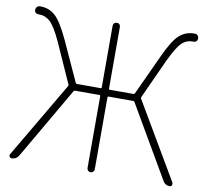

<svg xmlns="http://www.w3.org/2000/svg" viewBox="-81 -829 993 918"><g transform="rotate(10 415.5 -369.5)"><path d="M592.8 -396.5Q590.8 -391.6 592.8 -388.7L810.5 -18.6Q811.5 -15.6 811.5 -12.2Q811.5 -8.8 810.5 -5.9Q806.6 0 799.8 0Q778.3 0 767.6 -18.6L564.5 -367.2Q561.5 -371.1 557.6 -371.1H438.5Q433.6 -371.1 433.6 -366.2V-17.6Q433.6 -10.7 428.7 -5.4Q423.8 0 416 0Q408.2 0 403.3 -5.4Q398.4 -10.7 398.4 -17.6V-366.2Q398.4 -371.1 393.6 -371.1H275.4Q271.5 -371.1 268.6 -367.2L66.4 -18.6Q54.7 0 33.2 0Q25.4 0 22.5 -5.9Q20.5 -9.8 20.5 -12.7Q20.5 -15.6 22.5 -18.6L239.3 -387.7Q241.2 -390.6 239.3 -394.5L152.3 -588.9Q120.1 -658.2 96.7 -679.2Q73.2 -700.2 45.9 -700.2Q44.9 -700.2 43.9 -700.2Q35.2 -699.2 28.3 -703.1Q20.5 -708 20.5 -718.8Q20.5 -725.6 24.4 -731.4Q29.3 -738.3 38.1 -739.3Q40 -739.3 43 -739.3Q85 -739.3 115.2 -711.9Q145.5 -684.6 184.6 -600.6L272.5 -408.2Q274.4 -404.3 278.3 -404.3H393.6Q398.4 -404.3 398.4 -408.2V-708Q398.4 -715.8 403.3 -720.7Q408.2 -725.6 416 -725.6Q423.8 -725.6 428.7 -720.7Q433.6 -715.8 433.6 -708V-408.2Q433.6 -404.3 438.5 -404.3H553.7Q557.6 -404.3 559.6 -408.2L648.4 -600.6Q686.5 -684.6 717.3 -711.9Q748 -739.3 790 -739.3Q792 -739.3 794.9 -739.3Q803.7 -738.3 808.6 -730.5Q811.5 -725.6 811.5 -718.8Q811.5 -709 803.7 -703.1Q796.9 -699.2 788.1 -700.2Q787.1 -700.2 786.1 -700.2Q757.8 -700.2 735.8 -679.2Q713.9 -658.2 680.7 -588.9Z"/></g></svg>

Font: Gen Jyuu Gothic ExtraLight
Style: Regular
Weight: 100
Designer: [Source Han Sans]
Ryoko NISHIZUKA  (kana & ideographs); Paul D. Hunt (Latin, Greek & Cyrillic); Wenlong ZHANG  (bopomofo
Version: Version 1.002.20150607